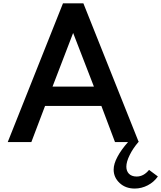

<svg xmlns="http://www.w3.org/2000/svg" viewBox="-20 -845 959 1142"><path d="M166.5 0 248 -215H583L664 0H741.5C714.5 30.5 693.5 59.5 679 87C663.5 115.5 656 141 656 164C656 195 668 221.5 691.5 243.5C715 265.5 745 276.5 781.5 276.5C835 276.5 888.5 249 919 204.5L866.5 165.5C845 192 820.5 205 792.5 205C752 205 731.5 180 731.5 146.5C731.5 127 738 104 751.5 77C764 51 781.5 25.5 803 0H805L804.5 -1.5C805 -2 805 -2.5 805.5 -3H804L476 -825H354.5L26 0ZM415 -649 538.5 -330H292.5Z"/></svg>

Font: Spartan SemiBold
Style: Regular
Weight: 600
Designer: Matt Bailey, Mirko Velimirovic
Foundry: Matt Bailey
Version: Version 1.003